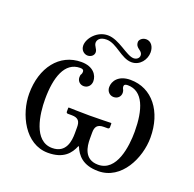

<svg xmlns="http://www.w3.org/2000/svg" viewBox="-118 -767 909 900"><g transform="rotate(20 336.5 -317.0)"><path d="M288 -602C235 -602 195 -554 195 -518C195 -493 214 -480 230 -480C245 -480 261 -490 261 -507C261 -524 245 -533 245 -550C245 -562 254 -581 289 -581C340 -581 382 -521 434 -521C476 -521 503 -559 503 -595C503 -624 487 -646 463 -646C443 -646 430 -631 430 -621C430 -587 464 -592 464 -565C464 -552 452 -542 437 -542C401 -542 345 -602 288 -602ZM299 -148V-117C299 -80 292 -16 222 -16C129 -16 113 -147 113 -220C113 -328 141 -414 218 -414C232 -414 236 -409 236 -401C236 -396 235 -391 233 -388C230 -385 229 -379 229 -372C229 -353 243 -339 262 -339C282 -339 297 -355 297 -376C297 -406 274 -442 214 -442C105 -442 34 -349 34 -219C34 -118 96 12 211 12C289 12 319 -27 335 -66H338C354 -27 384 12 462 12C578 12 639 -118 639 -219C639 -349 568 -442 459 -442C399 -442 376 -406 376 -376C376 -355 391 -339 411 -339C431 -339 445 -353 445 -372C445 -379 443 -385 441 -388C439 -391 437 -396 437 -401C437 -409 441 -414 455 -414C533 -414 560 -328 560 -220C560 -147 544 -16 451 -16C381 -16 374 -80 374 -117V-148C374 -177 384 -192 417 -192H436C440 -192 444 -195 444 -200V-219L442 -221C442 -221 374 -219 335 -219C299 -219 231 -221 231 -221L229 -219V-200C229 -195 232 -192 237 -192H256C290 -192 299 -176 299 -148Z"/></g></svg>

Font: Libertinus Serif Display
Style: Regular
Weight: 400
Designer: Philipp H. Poll
Foundry: Khaled Hosny
Version: Version 6.1